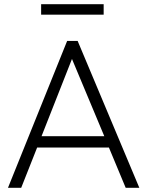

<svg xmlns="http://www.w3.org/2000/svg" viewBox="-20 -895 702 915"><path d="M18 0 300 -700H350L644 0H579L499 -192H157L81 0ZM178 -246H477L323 -614ZM176 -825V-875H474V-825Z"/></svg>

Font: Geologica-Sharp
Style: Regular
Weight: 100
Designer: Sindre Bremnes, Frode Helland
Foundry: Monokrom Skriftforlag AS
Version: Version 1.010;gftools[0.9.28]